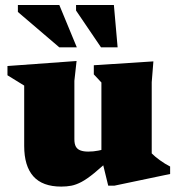

<svg xmlns="http://www.w3.org/2000/svg" viewBox="-20 -710 690 746"><path d="M269 -169Q269 -151 274.5 -140.8Q280 -130.5 292 -125.8Q304 -121 323 -121Q343 -121 362.2 -124.8Q381.5 -128.5 399 -136.5L416 -100Q375 -61 346.5 -37.8Q318 -14.5 296.8 -3.2Q275.5 8 257.2 11.5Q239 15 218 15Q145 15 109.5 -25Q74 -65 74 -143V-377.5L9 -417.5V-453.5L277.5 -473L269 -396ZM400.5 11.5 374 -97V-389.5L344.5 -421V-456.5L576 -471.5L569.5 -390.5V-114Q575.5 -108 583.5 -101.2Q591.5 -94.5 601.2 -87.5Q611 -80.5 621 -74.2Q631 -68 641 -63V-34L424 11.5ZM278.5 -526H210.5L49.5 -663.5V-690.5H210.5ZM437 -526H372.5L275.5 -669V-690.5H422.5Z"/></svg>

Font: Newsreader ExtraBold
Style: Regular
Weight: 800
Designer: Hugues Gentile
Foundry: Production Type
Version: Version 1.003